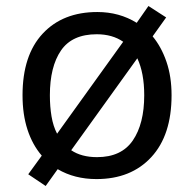

<svg xmlns="http://www.w3.org/2000/svg" viewBox="-20 -586 645 639"><path d="M551 -269Q551 -136 483.5 -63Q416 10 301 10Q228 10 172 -23L132 33L74 -6L119 -68Q88 -104 71.5 -154.5Q55 -205 55 -269Q55 -402 122 -474Q189 -546 304 -546Q377 -546 435 -510L474 -566L533 -528L488 -465Q517 -430 534 -380.5Q551 -331 551 -269ZM146 -269Q146 -231 151.5 -198.5Q157 -166 170 -141L390 -447Q354 -472 302 -472Q220 -472 183 -418Q146 -364 146 -269ZM460 -269Q460 -343 437 -392L217 -86Q251 -63 303 -63Q384 -63 422 -118.5Q460 -174 460 -269Z"/></svg>

Font: Noto Sans Tamil Supplement
Style: Regular
Weight: 400
Designer: Ek Type
Foundry: Ek Type
Version: Version 2.001; ttfautohint (v1.8.4.7-5d5b)